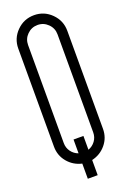

<svg xmlns="http://www.w3.org/2000/svg" viewBox="-183 -944 724 1098"><g transform="rotate(-20 179.0 -395.0)"><path d="M209 97.7H148.9V5.4Q97.2 -6.3 63.5 -46.6Q29.8 -86.9 29.8 -141.1V-737.8Q29.8 -799.3 73.5 -843Q117.2 -886.7 179.2 -886.7Q240.7 -886.7 284.4 -843Q328.1 -799.3 328.1 -737.8V-141.1Q328.1 -86.9 294.4 -46.6Q260.7 -6.3 209 5.4ZM209 -57.1Q235.4 -66.4 252 -89.1Q268.6 -111.8 268.6 -141.1V-737.8Q268.6 -774.9 242.2 -801Q215.8 -827.1 179.2 -827.1Q142.1 -827.1 115.7 -801Q89.4 -774.9 89.4 -737.8V-141.1Q89.4 -111.8 106 -89.1Q122.6 -66.4 148.9 -57.1V-141.1H209Z"/></g></svg>

Font: Ignotum
Style: Regular
Weight: 400
Designer: GGBot
Version: 0.10